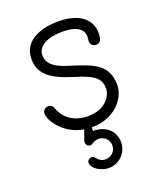

<svg xmlns="http://www.w3.org/2000/svg" viewBox="-132 -582 721 866"><g transform="rotate(-20 229.0 -149.0)"><path d="M183 33C179 43 177 50 177 56C177 68 187 76 198 76C202 76 206 74 210 71C217 67 226 61 241 61C268 61 290 83 290 110C290 137 268 159 241 159C218 159 209 148 201 139C196 133 191 128 183 128C171 128 162 138 162 146C162 179 209 201 241 201C291 201 332 160 332 110C332 62 298 19 230 19L231 2H233C338 2 404 -72 404 -139C404 -239 332 -261 239 -291C199 -303 132 -322 132 -379C132 -424 182 -449 253 -449C322 -449 352 -425 352 -388C352 -379 350 -371 350 -368C350 -354 359 -341 377 -341C397 -341 405 -357 405 -387C405 -455 351 -499 250 -499C179 -499 80 -475 80 -380C80 -309 127 -271 233 -239C331 -210 351 -185 351 -140C351 -111 322 -51 233 -51C169 -51 121 -83 103 -136C100 -147 91 -155 78 -155C63 -155 51 -143 51 -128C51 -97 98 -18 195 -1Z"/></g></svg>

Font: Comic Neue
Style: Normal
Weight: 400
Designer: Craig Rozynski
Foundry: Craig Rozynski
Version: Version 2.003